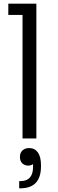

<svg xmlns="http://www.w3.org/2000/svg" viewBox="-20 -750 314 1040"><path d="M102 -669H25V-730H177V0H102ZM202 145V151Q202 270 90 270H84V231H91Q125 231 142 211.5Q159 192 159 155V139Q148 147 133 147Q114 147 101 135Q88 123 88 100Q88 77 102 64.5Q116 52 138 52Q168 52 185 75.5Q202 99 202 145Z"/></svg>

Font: Sora-SIA Light
Style: Regular
Weight: 300
Designer: Jonathan Barnbrook, Julián Moncada
Foundry: Barnbrook Fonts
Version: Version 2.000